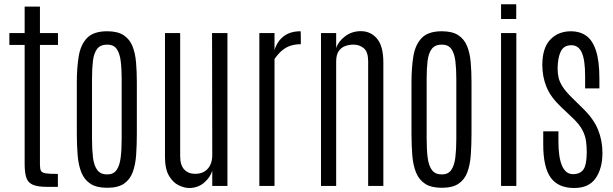

<svg xmlns="http://www.w3.org/2000/svg" viewBox="-20 -891 2936 920"><path d="M206.5 4.4Q159.7 4.4 136.5 -6.1Q113.3 -16.6 105.7 -40.8Q98.1 -64.9 98.1 -106V-675.8H24.9V-732.4H98.1V-859.4H171.4V-732.4H257.8V-675.8H171.4V-102.1Q171.4 -82.5 176 -73Q180.7 -63.5 198.7 -60.5Q216.8 -57.6 257.3 -57.6V4.4Z M493.7 8.8Q442.9 8.8 413.6 -10.3Q384.3 -29.3 370.1 -64.2Q356 -99.1 352.1 -146.7Q348.1 -194.3 348.1 -251.5V-497.1Q348.1 -565.9 357.2 -621.3Q366.2 -676.8 397.2 -709Q428.2 -741.2 493.7 -741.2Q543 -741.2 571.8 -722.7Q600.6 -704.1 614.3 -670.9Q627.9 -637.7 631.8 -593.3Q635.7 -548.8 635.7 -497.1V-251.5Q635.7 -195.3 632.3 -147.9Q628.9 -100.6 615.7 -65.4Q602.5 -30.3 573.7 -10.7Q544.9 8.8 493.7 8.8ZM493.7 -55.2Q523.9 -55.2 538.8 -76.7Q553.7 -98.1 558.3 -136.5Q563 -174.8 563 -226.1V-514.2Q563 -562.5 558.3 -599.1Q553.7 -635.7 539.1 -656.5Q524.4 -677.2 493.7 -677.2Q460.9 -677.2 445.3 -656.5Q429.7 -635.7 425.3 -599.1Q420.9 -562.5 420.9 -514.2V-226.1Q420.9 -174.8 425.5 -136.5Q430.2 -98.1 445.8 -76.7Q461.4 -55.2 493.7 -55.2Z M886.2 9.8Q863.3 9.8 836.2 -3.2Q809.1 -16.1 789.8 -48.6Q770.5 -81.1 770.5 -139.2V-732.4H843.3V-142.6Q843.3 -99.6 862.8 -78.9Q882.3 -58.1 915 -58.1Q953.6 -58.1 975.3 -82.3Q997.1 -106.4 997.1 -147.9L996.1 -732.4H1069.8V0H997.1V-73.2Q988.3 -42 958.5 -16.1Q928.7 9.8 886.2 9.8Z M1222.7 0V-732.4H1295.4V-650.9Q1308.1 -693.4 1339.6 -717.3Q1371.1 -741.2 1419.9 -741.2Q1420.9 -741.2 1421.1 -731.9Q1421.4 -722.7 1421.4 -710.2Q1421.4 -697.8 1421.4 -688.5Q1421.4 -679.2 1421.4 -679.2Q1397.5 -679.2 1376 -673.1Q1354.5 -667 1335 -651.9Q1315.4 -636.7 1295.4 -608.4V0Z M1518.1 0V-732.4H1590.8V-660.6Q1600.6 -691.9 1633.3 -716.8Q1666 -741.7 1709 -741.7Q1756.3 -741.7 1786.6 -705.8Q1816.9 -669.9 1816.9 -591.3V0H1744.1V-597.2Q1744.1 -642.1 1723.4 -659.7Q1702.6 -677.2 1673.3 -677.2Q1653.3 -677.2 1634.3 -670.4Q1615.2 -663.6 1603 -646Q1590.8 -628.4 1590.8 -595.7V0Z M2097.2 8.8Q2046.4 8.8 2017.1 -10.3Q1987.8 -29.3 1973.6 -64.2Q1959.5 -99.1 1955.6 -146.7Q1951.7 -194.3 1951.7 -251.5V-497.1Q1951.7 -565.9 1960.7 -621.3Q1969.7 -676.8 2000.7 -709Q2031.7 -741.2 2097.2 -741.2Q2146.5 -741.2 2175.3 -722.7Q2204.1 -704.1 2217.8 -670.9Q2231.4 -637.7 2235.4 -593.3Q2239.3 -548.8 2239.3 -497.1V-251.5Q2239.3 -195.3 2235.8 -147.9Q2232.4 -100.6 2219.2 -65.4Q2206.1 -30.3 2177.2 -10.7Q2148.4 8.8 2097.2 8.8ZM2097.2 -55.2Q2127.4 -55.2 2142.3 -76.7Q2157.2 -98.1 2161.9 -136.5Q2166.5 -174.8 2166.5 -226.1V-514.2Q2166.5 -562.5 2161.9 -599.1Q2157.2 -635.7 2142.6 -656.5Q2127.9 -677.2 2097.2 -677.2Q2064.5 -677.2 2048.8 -656.5Q2033.2 -635.7 2028.8 -599.1Q2024.4 -562.5 2024.4 -514.2V-226.1Q2024.4 -174.8 2029.1 -136.5Q2033.7 -98.1 2049.3 -76.7Q2064.9 -55.2 2097.2 -55.2Z M2380.9 0V-732.4H2454.1V0ZM2380.9 -799.8V-870.6H2453.6V-799.8Z M2731.4 9.8Q2654.8 9.8 2618.9 -39.8Q2583 -89.4 2583 -198.7V-261.7H2655.8V-211.4Q2655.8 -137.2 2673.1 -96.9Q2690.4 -56.6 2725.1 -56.6Q2760.7 -56.6 2776.1 -79.6Q2791.5 -102.5 2791.5 -163.1Q2791.5 -190.4 2787.8 -216.3Q2784.2 -242.2 2769.8 -269.3Q2755.4 -296.4 2722.7 -327.1L2668.5 -378.4Q2618.2 -425.8 2598.4 -474.9Q2578.6 -523.9 2578.6 -579.1Q2578.6 -661.1 2616.7 -701.2Q2654.8 -741.2 2716.3 -741.2Q2757.3 -741.2 2787.8 -720.5Q2818.4 -699.7 2835.2 -649.9Q2852.1 -600.1 2852.1 -513.2V-467.3H2783.7V-526.4Q2783.7 -603.5 2767.8 -638.9Q2752 -674.3 2717.8 -674.3Q2680.7 -674.3 2666.3 -642.8Q2651.9 -611.3 2651.9 -561.5Q2651.9 -539.1 2656.7 -518.3Q2661.6 -497.6 2676.5 -474.6Q2691.4 -451.7 2721.7 -421.9L2772.9 -371.6Q2824.7 -321.3 2845.7 -269.3Q2866.7 -217.3 2866.7 -158.7Q2866.7 -84 2834.2 -37.1Q2801.8 9.8 2731.4 9.8Z"/></svg>

Font: Antonio Thin
Style: Regular
Weight: 250
Designer: Vernon Adams
Foundry: Vernon Adams
Version: Version 1.002